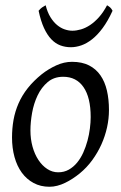

<svg xmlns="http://www.w3.org/2000/svg" viewBox="-20 -693 462 733"><path d="M326.2 -246.1Q326.2 -320.8 298.8 -360.4Q271.5 -399.9 221.2 -399.9Q186 -399.9 162.1 -379.6Q138.2 -359.4 123.5 -328.6Q108.9 -297.9 102.5 -262Q96.2 -226.1 96.2 -194.8Q96.2 -162.1 104.2 -133.1Q112.3 -104 126.7 -82.3Q141.1 -60.5 160.4 -47.9Q179.7 -35.2 202.1 -35.2Q224.6 -35.2 242.4 -45.2Q260.3 -55.2 274.2 -72Q288.1 -88.9 297.9 -110.6Q307.6 -132.3 314 -155.8Q320.3 -179.2 323.2 -202.6Q326.2 -226.1 326.2 -246.1ZM396 -272.9Q396 -240.2 388.7 -206.8Q381.3 -173.3 367.2 -141.8Q353 -110.4 332.3 -81.8Q311.5 -53.2 284.2 -30.8Q271.5 -20.5 257.3 -11.2Q243.2 -2 228.5 5.1Q213.9 12.2 198.7 16.1Q183.6 20 168.9 20Q134.8 20 108.2 5.6Q81.5 -8.8 63.2 -33.9Q44.9 -59.1 35.4 -93.5Q25.9 -127.9 25.9 -168Q25.9 -203.1 31.7 -235.6Q37.6 -268.1 50.8 -298.3Q64 -328.6 85.9 -356.4Q107.9 -384.3 140.1 -410.2Q165 -429.7 194.8 -443.4Q224.6 -457 254.9 -457Q293 -457 319.8 -443.4Q346.7 -429.7 363.5 -405.3Q380.4 -380.9 388.2 -347.2Q396 -313.5 396 -272.9ZM409.7 -651.9Q391.6 -612.3 371.8 -585.7Q352.1 -559.1 331.5 -543Q311 -526.9 290.5 -519.8Q270 -512.7 250.5 -512.7Q229 -512.7 210.2 -519.8Q191.4 -526.9 175.8 -543.2Q160.2 -559.6 147.9 -586.2Q135.7 -612.8 127.4 -651.9Q134.3 -660.2 140.6 -664.6Q147 -668.9 154.3 -672.9Q161.1 -646 172.6 -627.4Q184.1 -608.9 198 -597.4Q211.9 -585.9 227.1 -580.8Q242.2 -575.7 256.3 -575.7Q271.5 -575.7 289.1 -580.8Q306.6 -585.9 324 -597.4Q341.3 -608.9 357.9 -627.4Q374.5 -646 388.7 -672.9Q395.5 -668.9 400.1 -665Q404.8 -661.1 409.7 -651.9Z"/></svg>

Font: Gentium Basic
Style: Italic
Weight: 400
Italic angle: -8°
Designer: J. Victor Gaultney and Annie Olsen
Foundry: SIL International
Version: Version 1.102; 2013; Maintenance release